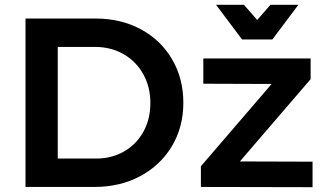

<svg xmlns="http://www.w3.org/2000/svg" viewBox="-20 -777 1354 798"><path d="M742 -350Q742 -249 694.5 -169.5Q647 -90 563 -45Q479 0 372 0H86V-700H377Q482 -700 565 -655.5Q648 -611 695 -531Q742 -451 742 -350ZM605 -349Q605 -416 575 -469.5Q545 -523 492.5 -552.5Q440 -582 375 -582H220V-118H380Q444 -118 495.5 -147.5Q547 -177 576 -229.5Q605 -282 605 -349ZM825 -534H1271V-448L977 -106L1279 -105V1L815 0V-86L1109 -428L825 -429ZM1104 -757H1220L1112 -613H986L878 -757H994L1049 -694Z"/></svg>

Font: Montserrat Medium
Style: Regular
Weight: 500
Designer: Julieta Ulanovsky
Foundry: Julieta Ulanovsky
Version: Version 6.001